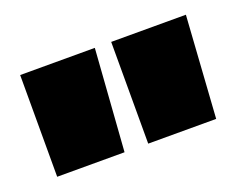

<svg xmlns="http://www.w3.org/2000/svg" viewBox="-53 -735 533 420"><g transform="rotate(-20 213.0 -525.5)"><path d="M20 -407.2V-644H193.8L176.8 -407.2ZM231.9 -407.2V-644H405.8L390.1 -407.2Z"/></g></svg>

Font: Kanit ExtraBold
Style: Regular
Weight: 800
Designer: Katatrad Team
Foundry: CadsonDemak
Version: Version 1.000;PS 001.000;hotconv 1.0.88;makeotf.lib2.5.64775